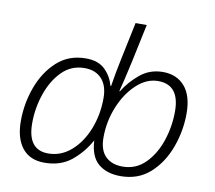

<svg xmlns="http://www.w3.org/2000/svg" viewBox="-83 -857 1081 964"><g transform="rotate(10 457.5 -375.0)"><path d="M202 10Q285 10 340 -35Q395 -80 430 -144Q434 -62 477 -26Q520 10 590 10Q680 10 740.5 -44.5Q801 -99 832 -183.5Q863 -268 863 -357Q863 -448 822 -495Q781 -542 711 -542Q644 -542 594.5 -501Q545 -460 514 -409H511Q517 -431 527.5 -476Q538 -521 547 -562L589 -760H532L491 -564Q484 -530 477.5 -496Q471 -462 466 -428H462Q451 -473 416.5 -507.5Q382 -542 318 -542Q231 -542 171.5 -488Q112 -434 81 -350Q50 -266 50 -176Q50 -88 89 -39Q128 10 202 10ZM213 -39Q108 -39 108 -175Q108 -252 133 -325Q158 -398 205 -445.5Q252 -493 320 -493Q376 -493 407.5 -458.5Q439 -424 439 -361Q439 -276 410 -202.5Q381 -129 329.5 -84Q278 -39 213 -39ZM592 -39Q537 -39 505 -70.5Q473 -102 473 -167Q473 -248 503.5 -323Q534 -398 585 -445.5Q636 -493 695 -493Q804 -493 804 -357Q804 -280 779.5 -207Q755 -134 707.5 -86.5Q660 -39 592 -39Z"/></g></svg>

Font: Noto Sans UI Light
Style: Italic
Weight: 300
Italic angle: -12°
Designer: Monotype Design Team
Foundry: Monotype Imaging Inc.
Version: Version 1.901